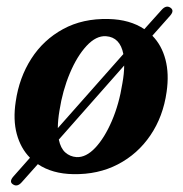

<svg xmlns="http://www.w3.org/2000/svg" viewBox="-20 -521 560 586"><path d="M20 42Q6.5 34 21 17.5L71.5 -39.5Q43 -68.5 31.2 -112Q19.5 -155.5 28 -211Q38.5 -284 75.5 -341.8Q112.5 -399.5 172.5 -432.2Q232.5 -465 311.5 -463Q376.5 -461.5 420.5 -432L473 -490.5Q486.5 -506 499.5 -498Q513 -489.5 500 -474L445 -412Q473.5 -383 485 -339.2Q496.5 -295.5 488.5 -240.5Q478 -165.5 439.2 -108.2Q400.5 -51 340 -19.5Q279.5 12 203.5 10.5Q139.5 9.5 95.5 -20L46.5 35Q33 50.5 20 42ZM161.5 -183.5Q156.5 -154 156.5 -130L356.5 -356Q346.5 -407.5 303.5 -410.5Q273.5 -412.5 244.2 -381Q215 -349.5 193 -297Q171 -244.5 161.5 -183.5ZM213.5 -41.5Q242.5 -40 270.8 -70Q299 -100 321.2 -151.5Q343.5 -203 353.5 -266.5Q359 -296.5 359 -321L159.5 -95Q165 -68.5 179.2 -55.8Q193.5 -43 213.5 -41.5Z"/></svg>

Font: Fraunces 72pt S050 SemiBold
Style: Italic
Weight: 600
Italic angle: -16°
Version: Version 1.000; ttfautohint (v1.8.3)